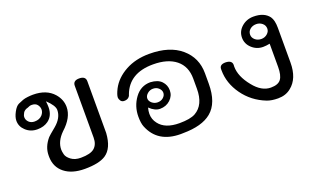

<svg xmlns="http://www.w3.org/2000/svg" viewBox="-60 -785 1783 1086"><g transform="rotate(-20 831.0 -242.0)"><path d="M304.5 5Q227.7 5 183.2 -30.4Q138.6 -65.8 137.1 -126.2V-137.1Q137.1 -188.1 175.7 -233.2Q182.2 -240.6 223.3 -274.3Q271.3 -314.4 271.3 -361.9Q271.3 -388.6 227.7 -429.7Q230.2 -409.9 230.2 -393.6Q230.2 -342.6 194.6 -316.3Q167.8 -297 129.2 -297Q87.1 -297 58.9 -324.3Q32.7 -348.5 32.7 -383.2Q32.7 -405 47.8 -433.4Q62.9 -461.9 80 -469.6Q97 -477.2 109.2 -481.7Q121.3 -486.1 138.9 -488.1Q156.4 -490.1 170.8 -490.1Q252 -490.1 295 -441.1Q326.7 -404.5 326.7 -359.9Q326.7 -297 260.4 -237.1Q215.3 -192.6 215.3 -142.6Q215.3 -131.7 219.8 -113.6Q224.3 -95.5 246.8 -78.7Q269.3 -61.9 304.5 -61.9Q363.4 -61.9 387.1 -82.9Q410.9 -104 410.9 -144.6V-456.4Q410.9 -487.1 448 -487.1Q486.6 -487.1 486.6 -456.4V-144.6Q480.7 -54.5 431.2 -21.8Q390.6 5 304.5 5ZM129.2 -344.1Q158.9 -344.1 175.7 -362.9Q188.6 -378.2 188.6 -395Q188.6 -410.4 178 -424.3Q167.3 -438.1 144.1 -438.1Q131.7 -438.1 119.3 -431.2Q98.5 -426.2 90.1 -412.1Q81.7 -398 81.7 -386.6Q81.7 -369.8 94.8 -356.9Q107.9 -344.1 129.2 -344.1Z M881.2 5.4Q743.1 5.4 698 -107.9Q689.1 -130.2 689.1 -168.8Q689.1 -231.2 724.8 -280.2Q760.4 -329.2 818.8 -329.2Q863.9 -326.7 885.6 -303.7Q907.4 -280.7 907.4 -248.5Q907.4 -215.3 882.2 -192.1Q856.9 -168.8 820.3 -168.8Q789.6 -168.8 758.4 -199Q753 -179.2 753 -162.4Q753 -129.7 773.3 -103.5Q809.4 -55 896 -55Q960.9 -55 992.1 -72.3Q1054.5 -107.4 1054.5 -204V-265.3Q1054.5 -339.1 1005 -379Q955.4 -418.8 867.8 -418.8Q724.3 -418.8 682.2 -306.4Q679.7 -295 670.3 -287.6Q660.9 -280.2 645.5 -280.2Q630.7 -280.2 623.8 -290.8Q616.8 -301.5 616.8 -310.4Q616.8 -326.7 633.2 -359.4Q661.9 -414.4 723.8 -448.3Q785.6 -482.2 867.8 -482.2Q990.1 -482.2 1058.7 -423.3Q1127.2 -364.4 1127.2 -271.3V-208.4Q1127.2 -92.6 1065.8 -42.1Q1009.4 4.5 896 5ZM820.3 -207.9Q841.1 -207.9 854.7 -220.3Q868.3 -232.7 868.3 -248.5Q868.3 -263.9 854.7 -276.7Q841.1 -289.6 820.3 -289.6Q801 -289.6 786.4 -276.7Q771.8 -263.9 771.8 -248.5Q771.8 -232.7 786.4 -220.3Q801 -207.9 820.3 -207.9Z M1468.3 4Q1429.2 4 1402 -6.4Q1319.8 -38.6 1270.3 -107.9Q1220.8 -177.2 1220.8 -255.4V-261.9Q1220.8 -289.1 1256.9 -289.1Q1296 -288.1 1296 -259.9L1295.5 -250Q1295.5 -190.6 1347.5 -126.7Q1394.6 -67.3 1450.5 -67.3Q1494.6 -67.3 1511.4 -90.1Q1528.2 -112.9 1528.2 -162.9V-303Q1505.9 -298.5 1488.1 -298.5Q1449.5 -298.5 1421 -324.8Q1392.6 -351 1392.6 -388.1Q1392.6 -426.2 1422.5 -452.5Q1452.5 -478.7 1494.1 -478.7Q1557.9 -478.7 1586.6 -440.1Q1602.5 -417.3 1602.5 -371.8V-162.9Q1602.5 -66.8 1546.5 -22.3Q1514.9 4 1468.3 4ZM1494.1 -344.1Q1514.4 -344.1 1529.7 -357.2Q1545 -370.3 1545 -388.1Q1545 -407.9 1529.7 -420.5Q1514.4 -433.2 1494.1 -433.2Q1471.8 -433.2 1456.7 -420.5Q1441.6 -407.9 1441.6 -388.1Q1441.6 -370.3 1456.7 -357.2Q1471.8 -344.1 1494.1 -344.1Z"/></g></svg>

Font: Shan Wanhai
Style: Regular
Weight: 400
Designer: Khon Soe Zaw Thu
Foundry: Shan Unicode
Version: Version 1.00 June 3, 2017, initial release